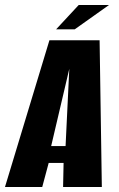

<svg xmlns="http://www.w3.org/2000/svg" viewBox="-54 -753 478 773"><path d="M-34 0 145 -591H347L356 0H200L202 -97H142L116 0ZM152 -165H210L225 -476ZM172 -635 263 -733H385L247 -635Z"/></svg>

Font: Alumni Sans Thin ExtraBold
Style: Italic
Weight: 800
Italic angle: -8°
Version: Version 1.016